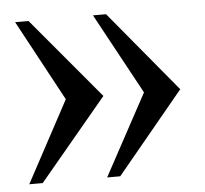

<svg xmlns="http://www.w3.org/2000/svg" viewBox="-42 -523 609 570"><g transform="rotate(-5 263.0 -237.5)"><path d="M255 -479H294L494 -238L294 4H255L386 -238ZM23 -479H63L265 -238L63 4H23L153 -238Z"/></g></svg>

Font: MM Taunggyi
Style: Regular
Weight: 400
Designer: Khon Soe Zaw Thu
Version: Version 1.00 July 18, 2016, initial release